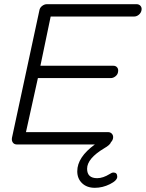

<svg xmlns="http://www.w3.org/2000/svg" viewBox="-20 -690 696 917"><path d="M61 0Q48 0 41.5 -9Q35 -18 37 -31L168 -640Q170 -653 181 -661.5Q192 -670 204 -670H632Q644 -670 651 -662Q658 -654 656 -642Q654 -629 643.5 -620Q633 -611 620 -611H222L173 -376H521Q533 -376 539.5 -368Q546 -360 544 -348Q543 -335 532 -326Q521 -317 509 -317H161L104 -59H496Q508 -59 515 -50.5Q522 -42 520 -30Q518 -19 510 -11Q506 2 478 18Q396 67 396 116Q396 161 444 161Q472 161 504 141Q514 134 522 134Q540 134 540 154Q540 172 505 189.5Q470 207 433 207Q395 207 372 185Q349 163 349 128Q349 61 433 0Z"/></svg>

Font: Comic Neue
Style: Italic
Weight: 400
Italic angle: -12°
Designer: Craig Rozynski
Foundry: Craig Rozynski
Version: Version 2.003